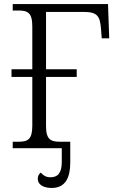

<svg xmlns="http://www.w3.org/2000/svg" viewBox="-20 -734 584 951"><path d="M43 0H286V68C286 126 264 144 230 144C206 144 194 134 182 121C173 128 167 137 167 152C167 180 195 197 236 197C306 197 328 143 328 71V-32H278C232 -32 208 -42 208 -109V-353H360V-391H208V-675H394C463 -675 475 -653 480 -594L484 -544H521L515 -714H43V-682H70C117 -682 140 -672 140 -603V-391H37V-353H140V-111C140 -42 117 -32 71 -32H43Z"/></svg>

Font: Noto Serif Light
Style: Regular
Weight: 300
Designer: Monotype Design Team
Foundry: Monotype Imaging Inc.
Version: Version 2.013